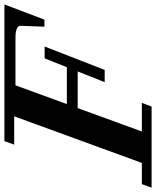

<svg xmlns="http://www.w3.org/2000/svg" viewBox="33 -764 703 865"><g transform="rotate(-90 384.5 -331.5)"><path d="M-28.3 0 -12.7 -43.9H83L293 -619.1H165.5L181.2 -663.1H796.9L728.5 -482.9H696.8L700.7 -589.8Q701.7 -613.3 645 -613.3H432.6L348.1 -381.8H514.2L554.2 -481.9H607.4L502 -211.4H446.8L495.1 -333H330.1L224.6 -43.9H353.5L336.9 0Z"/></g></svg>

Font: Elstob 6pt
Style: Italic
Weight: 700
Italic angle: -20°
Designer: Peter S. Baker
Version: Version 1.015